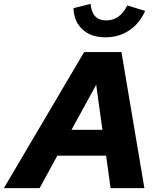

<svg xmlns="http://www.w3.org/2000/svg" viewBox="-74 -968 821 988"><path d="M-54 0 359 -700H551L669 0H495L472 -167H221L130 0ZM294 -300H453L421 -532ZM468 -776Q395 -776 351 -816Q307 -856 304 -926L392 -948Q396 -905 416 -884Q436 -863 473 -863Q543 -863 581 -940L673 -912Q644 -847 591 -811.5Q538 -776 468 -776Z"/></svg>

Font: Red Hat Text VF
Style: Italic
Weight: 300
Italic angle: -12°
Designer: Pentagram, MCKL
Foundry: Pentagram, MCKL
Version: Version 1.023